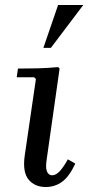

<svg xmlns="http://www.w3.org/2000/svg" viewBox="-20 -740 354 770"><path d="M252 -101 282 -84Q258 -32 229 -11Q200 10 164 10Q119 10 94.5 -20Q70 -50 79 -115L124 -423L117 -430H47L52 -465Q93 -465 133 -466Q173 -467 213 -471L219 -465L167 -99Q162 -67 168.5 -52Q175 -37 189 -37Q205 -37 221 -55Q237 -73 252 -101ZM314 -720 184 -548H154L213 -720Z"/></svg>

Font: Brygada 1918 Medium
Style: Italic
Weight: 500
Italic angle: -8°
Designer: Mateusz Machalski | Borys Kosmynka | Przemek Hoffer
Foundry: NIEPODLEGLA 2018
Version: Version 3.006